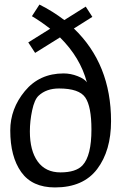

<svg xmlns="http://www.w3.org/2000/svg" viewBox="-20 -812 557 842"><path d="M467 -281Q467 -151 406 -70.5Q345 10 221 10Q121 10 73 -57.5Q25 -125 25 -240Q25 -335 89 -412.5Q153 -490 259 -490Q290 -490 320.5 -478Q351 -466 361 -451Q332 -560 243 -648L134 -580L104 -626L200 -686Q156 -720 120 -741L153 -792Q211 -763 262 -724L356 -783L385 -738L304 -687Q467 -531 467 -281ZM239 -424Q183 -424 149 -392Q131 -375 121 -328Q111 -281 111 -236Q111 -151 145.5 -103.5Q180 -56 245 -56Q313 -56 342 -87Q381 -129 381 -244Q381 -345 354 -384.5Q327 -424 239 -424Z"/></svg>

Font: Enriqueta
Style: Regular
Weight: 400
Designer: Viviana Monsalve, Gustavo Ibarra
Foundry: Viviana Monsalve, Gustavo Ibarra
Version: Version 1.002